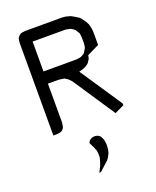

<svg xmlns="http://www.w3.org/2000/svg" viewBox="-156 -675 845 1039"><g transform="rotate(-20 266.0 -155.0)"><path d="M67.9 0V-532.2L69.8 -549.8L71.8 -559.1L76.2 -565.9L85 -575.2L92.8 -580.1L102.1 -582L119.1 -584H334L351.1 -582L377 -575.2L394 -565.9L419.9 -549.8L428.2 -541L445.8 -516.1L455.1 -498L460.9 -473.1L462.9 -455.1V-377.9L394 -344.2L390.1 -326.2L384.8 -316.9L377 -305.2L373 -300.8L359.9 -292L341.8 -283.2L317.9 -276.9L319.8 -273.9L480 -34.2V-24.9L428.2 0H424.8L265.1 -240.2L248 -257.8L234.9 -266.1L231 -269L213.9 -272L196.8 -273.9H136.2V-50.8L133.8 -34.2L131.8 -24.9L127.9 -17.1L119.1 -7.8L110.8 -3.9L102.1 -2L85 0ZM136.2 -344.2H326.2L341.8 -346.2L351.1 -348.1L359.9 -352.1L373 -359.9L377 -365.2L384.8 -377.9L390.1 -387.2L392.1 -395L394 -412.1V-445.8L392.1 -463.9L390.1 -473.1L384.8 -480L377 -494.1L373 -498L359.9 -506.8L351.1 -511.2L341.8 -513.2L326.2 -516.1H136.2ZM232.9 273.9 250 240.2 258.8 213.9 263.2 196.8V175.8L261.2 158.2L252.9 137.2L237.8 106L238.8 102.1L244.1 92.8L250 87.9L257.8 83L262.2 82L271 80.1H279.8L289.1 82L293 83L300.8 87.9L307.1 92.8L312 102.1L317.9 115.2L319.8 125L321.8 141.1V155.8L319.8 173.8L315.9 190.9L305.2 211.9L301.8 216.8L295.9 225.1L242.2 273.9Z"/></g></svg>

Font: Petahja
Style: Regular
Weight: 400
Designer: T. Christopher White
Version: Version 1.1